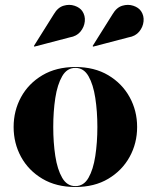

<svg xmlns="http://www.w3.org/2000/svg" viewBox="-20 -738 602 768"><path d="M494 -588.5 352.5 -551.5 350.5 -554 430.5 -681.5Q446 -708 469 -715Q492 -722 513.2 -715Q534.5 -708 544.5 -693Q556.5 -675 554.2 -652.5Q552 -630 536.8 -611.5Q521.5 -593 494 -588.5ZM259 -588.5 117.5 -551.5 115.5 -554 195.5 -681.5Q211 -708 234 -715Q257 -722 278.2 -715Q299.5 -708 309.5 -693Q321.5 -675 319.2 -652.5Q317 -630 301.8 -611.5Q286.5 -593 259 -588.5ZM34.5 -230Q34.5 -295 64.2 -349.5Q94 -404 149.5 -437Q205 -470 281.5 -470Q358 -470 413.2 -437Q468.5 -404 498.5 -349.5Q528.5 -295 528.5 -230Q528.5 -165 498.5 -110.5Q468.5 -56 413.2 -23Q358 10 281.5 10Q205 10 149.5 -23Q94 -56 64.2 -110.5Q34.5 -165 34.5 -230ZM193 -230Q193 -168 201.2 -114Q209.5 -60 228.8 -26.8Q248 6.5 281.5 6.5Q315 6.5 334 -26.8Q353 -60 361.2 -114Q369.5 -168 369.5 -230Q369.5 -292 361.2 -346Q353 -400 334 -433.2Q315 -466.5 281.5 -466.5Q248 -466.5 228.8 -433.2Q209.5 -400 201.2 -346Q193 -292 193 -230Z"/></svg>

Font: Bodoni* 48
Style: Bold
Weight: 700
Version: Version 2.2